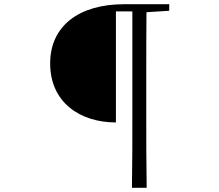

<svg xmlns="http://www.w3.org/2000/svg" viewBox="-20 -755 1040 911"><path d="M606 136H676C674 25 674 -89 674 -203V-395C674 -496 674 -598 675 -697L783 -704V-735H569C356 -735 218 -633 218 -454C218 -269 360 -174 530 -174V-701H608V-202C608 -89 608 25 606 136Z"/></svg>

Font: Noto Serif KR Light
Style: Regular
Weight: 300
Designer: Ryoko NISHIZUKA 西塚涼子 (kana & ideographs); Frank Grießhammer (Latin, Greek & Cyrillic); Wenlong ZHANG 张文龙 (bopomofo); San
Foundry: Adobe
Version: Version 2.001;hotconv 1.1.0;makeotfexe 2.6.0